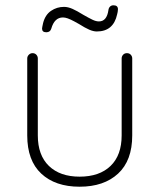

<svg xmlns="http://www.w3.org/2000/svg" viewBox="-20 -700 603 726"><path d="M480 -479V-188Q480 -93 426.5 -43.5Q373 6 281 6Q189 6 136 -43.5Q83 -93 83 -188V-479Q83 -487 89 -493Q95 -499 103 -499Q112 -499 117.5 -493Q123 -487 123 -479V-188Q123 -113 165 -72.5Q207 -32 281 -32Q356 -32 398 -72.5Q440 -113 440 -188V-479Q440 -487 445.5 -493Q451 -499 460 -499Q469 -499 474.5 -493Q480 -487 480 -479ZM139 -592Q139 -595 143 -613Q151 -644 173 -659Q195 -674 222 -674Q237 -674 254 -666.5Q271 -659 295 -644Q316 -632 329.5 -625.5Q343 -619 354 -619Q384 -619 390 -662Q391 -670 396 -675Q401 -680 409 -680Q426 -680 426 -665Q426 -660 425 -655Q424 -650 423 -646Q409 -581 346 -581Q333 -581 317 -588Q301 -595 279 -609Q274 -612 260 -619.5Q246 -627 236 -630.5Q226 -634 218 -634Q186 -634 174 -592Q170 -578 155 -578Q139 -578 139 -592Z"/></svg>

Font: Quicksand Light
Style: Regular
Weight: 300
Designer: Andrew Paglinawan
Foundry: Andrew Paglinawan
Version: Version 3.000